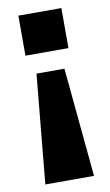

<svg xmlns="http://www.w3.org/2000/svg" viewBox="-80 -543 437 765"><g transform="rotate(-10 138.5 -160.5)"><path d="M40 180 82 -261H195L237 180ZM51 -339V-501H225V-339Z"/></g></svg>

Font: Nunito Sans 8pt ExtraBold
Style: Regular
Weight: 800
Version: Version 3.101;gftools[0.9.27]